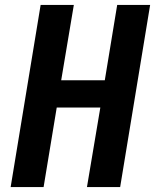

<svg xmlns="http://www.w3.org/2000/svg" viewBox="-20 -755 640 775"><path d="M23 0 144 -735H278L227 -431H403L453 -735H586L465 0H331L385 -321H209L156 0Z"/></svg>

Font: Iosevka SS04 XBd Ex
Style: Italic
Weight: 800
Width: 7
Italic angle: -9°
Monospace: yes
Designer: Belleve Invis
Foundry: Belleve Invis
Version: Version 19.0.0; ttfautohint (v1.8.4)